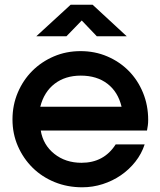

<svg xmlns="http://www.w3.org/2000/svg" viewBox="-20 -782 679 815"><path d="M280 -762H373L518 -628H391L327 -695L262 -628H134ZM594 -169Q581 -129 554.5 -95.5Q528 -62 493 -38Q458 -14 416 -0.5Q374 13 329 13Q266 13 212 -9Q158 -31 118.5 -70Q79 -109 56 -161.5Q33 -214 33 -275Q33 -336 55.5 -389Q78 -442 117 -481Q156 -520 208.5 -542.5Q261 -565 322 -565Q383 -565 435.5 -542.5Q488 -520 526.5 -481Q565 -442 587 -388.5Q609 -335 609 -273Q609 -259 607.5 -249.5Q606 -240 604 -228H153Q163 -167 210.5 -129Q258 -91 326 -91Q421 -91 471 -169ZM496 -329Q481 -392 436 -426.5Q391 -461 323 -461Q257 -461 212 -426.5Q167 -392 151 -329Z"/></svg>

Font: Involve SemiBold
Style: Regular
Weight: 600
Designer: Stefan Peev
Foundry: Context Ltd.
Version: Version 1.001